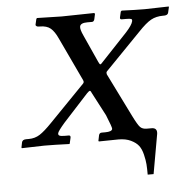

<svg xmlns="http://www.w3.org/2000/svg" viewBox="-45 -476 640 648"><g transform="rotate(-5 275.0 -151.5)"><path d="M341.8 1Q341.8 1 275.4 2L273.9 0L277.8 -19Q279.8 -26.9 287.6 -26.9H298.8Q321.8 -26.9 323.7 -36.1Q324.7 -41 307.1 -84L265.1 -164.1Q262.7 -170.9 259.3 -170.9Q257.3 -170.9 249.5 -163.1L165 -70.8Q142.6 -44.9 141.1 -38.1Q139.6 -31.7 144.5 -29.3Q149.4 -26.9 162.6 -26.9H175.8Q182.6 -26.9 181.2 -19L176.8 0L175.8 2Q124 0 90.8 0L14.6 2L13.2 0L16.6 -17.1Q18.6 -26.9 31.7 -26.9H40.5Q61.5 -26.9 78.1 -37.6Q94.7 -48.3 119.6 -74.2L237.8 -195.8Q241.2 -198.7 241.7 -202.1Q242.2 -204.6 240.2 -209L171.4 -355Q160.2 -379.9 147.2 -390.9Q134.3 -401.9 110.4 -401.9H107.4Q102.5 -401.9 99.4 -404.1Q96.2 -406.2 96.7 -409.2L101.1 -428.2L103.5 -431.2L187 -429.2L297.4 -431.2L299.8 -428.2L295.9 -410.2Q293.9 -402.3 287.6 -401.9H271.5Q248.5 -401.9 246.1 -390.1Q244.1 -380.9 254.9 -357.9L296.4 -266.1Q300.3 -257.3 302.7 -256.8Q305.7 -256.8 312.5 -265.1L398.9 -356.9Q419.4 -379.4 422.4 -392.1Q423.8 -398.4 420.2 -400.1Q416.5 -401.9 403.3 -401.9H388.2Q381.3 -401.9 382.8 -409.2L387.2 -428.2L390.6 -431.2Q438.5 -429.2 468.3 -429.2L549.8 -431.2L550.3 -429.2L545.9 -410.2Q543.9 -402.3 532.2 -401.9H528.3Q504.4 -401.9 487.1 -392.3Q469.7 -382.8 443.4 -355L324.7 -232.9Q322.3 -231 321.3 -228Q320.8 -226.6 321.8 -221.2L394.5 -74.2Q410.2 -42.5 418 -34.7Q425.8 -26.9 439.9 -26.9H456.5Q476.1 -26.9 473.6 -6.8L449.7 127.9H429.7Q429.7 106.4 428.7 92.8Q427.7 79.1 423.1 59.8Q418.5 40.5 409.7 29.1Q400.9 17.6 383.5 9.3Q366.2 1 341.8 1Z"/></g></svg>

Font: Linux Biolinum
Style: Italic
Weight: 400
Italic angle: -12°
Designer: Philipp H. Poll
Foundry: Philipp H. Poll
Version: Version 1.1.3 ; ttfautohint (v0.9)